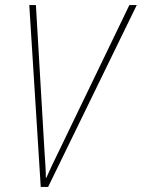

<svg xmlns="http://www.w3.org/2000/svg" viewBox="-20 -734 557 754"><path d="M140 0H169L517 -714H488L212 -142Q182 -81 162 -36H160Q160 -58 158.5 -82.5Q157 -107 155 -135L121 -714H95Z"/></svg>

Font: Noto Sans UI SemiCondensed Thin
Style: Italic
Weight: 250
Width: 4
Italic angle: -12°
Designer: Monotype Design Team
Foundry: Monotype Imaging Inc.
Version: Version 1.901